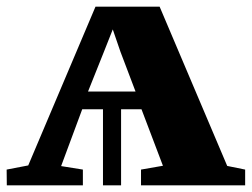

<svg xmlns="http://www.w3.org/2000/svg" viewBox="-32 -558 758 578"><path d="M-11.5 0 -12 -47.5 53 -60 255.5 -538H448.5L652 -58.5L706 -47.5V0H392.5V-47.5L458.5 -59L394 -229H332.5V0H278V-229H215.5L152 -58L217.5 -47.5V0ZM233 -282.5H376L330.5 -402.5L307.5 -469.5L281 -402.5Z"/></svg>

Font: Merriweather 60pt Black
Style: Regular
Weight: 900
Version: Version 2.100